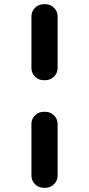

<svg xmlns="http://www.w3.org/2000/svg" viewBox="-20 -750 422 910"><path d="M186 140Q163 140 146 123Q129 106 129 83V-163Q129 -186 146 -203Q163 -220 186 -220H196Q219 -220 236 -203Q253 -186 253 -163V83Q253 106 236 123Q219 140 196 140ZM186 -370Q163 -370 146 -387Q129 -404 129 -427V-673Q129 -696 146 -713Q163 -730 186 -730H196Q219 -730 236 -713Q253 -696 253 -673V-427Q253 -404 236 -387Q219 -370 196 -370Z"/></svg>

Font: Rounded Mplus 1c Bold
Style: Bold
Weight: 700
Version: Version 1.059.20150529